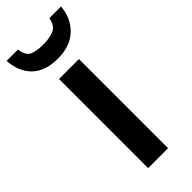

<svg xmlns="http://www.w3.org/2000/svg" viewBox="-277 -789 824 824"><g transform="rotate(-45 135.0 -377.5)"><path d="M195 0H74V-541H195ZM300 -755H229Q223 -716 196 -704.5Q169 -693 134 -693Q93 -693 68.5 -703Q44 -713 39 -755H-30Q-26 -687 14.5 -646.5Q55 -606 133 -606Q208 -606 251.5 -647.5Q295 -689 300 -755Z"/></g></svg>

Font: Noto Sans Display Medium
Style: Regular
Weight: 500
Designer: Monotype Design Team
Foundry: Monotype Imaging Inc.
Version: Version 1.900